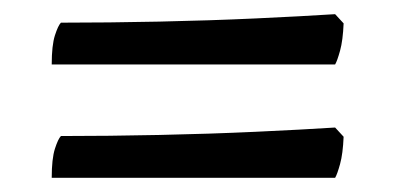

<svg xmlns="http://www.w3.org/2000/svg" viewBox="-20 -416 556 271"><path d="M53 -325Q53 -352 57.5 -366Q62 -380 66 -384Q133 -384 204.5 -385.5Q276 -387 341 -390Q406 -393 453 -396L465 -383Q464 -359 460 -344.5Q456 -330 453 -325ZM53 -165Q53 -192 57.5 -206Q62 -220 66 -224Q133 -224 204.5 -225.5Q276 -227 341 -230Q406 -233 453 -236L465 -223Q464 -199 460 -184.5Q456 -170 453 -165Z"/></svg>

Font: Texturina Medium 12pt SemiBold
Style: Regular
Weight: 600
Version: Version 1.002